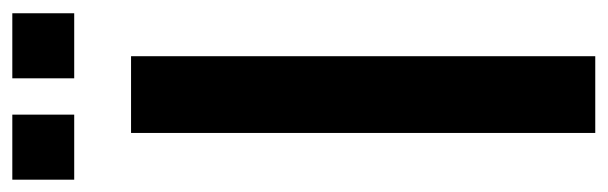

<svg xmlns="http://www.w3.org/2000/svg" viewBox="-370 -614 963 304"><g transform="rotate(-90 111.0 -461.5)"><path d="M53 0H174.5V-735H53ZM139.5 -825H242.5V-923H139.5ZM-21 -825H82V-923H-21Z"/></g></svg>

Font: League Gothic SemiExpanded
Style: Regular
Weight: 400
Width: 6
Designer: The League of Moveable Type
Version: Version 1.600; ttfautohint (v1.8.3)